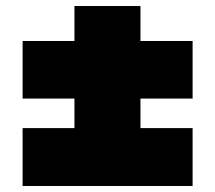

<svg xmlns="http://www.w3.org/2000/svg" viewBox="-20 -616 713 637"><path d="M55 1V-191H227V-289H55V-480H227V-596H446V-480H619V-289H446V-191H619V1Z"/></svg>

Font: Georama Expanded Black
Style: Regular
Weight: 900
Width: 7
Designer: Jean-Baptiste Levee
Foundry: Production Type
Version: Version 1.000